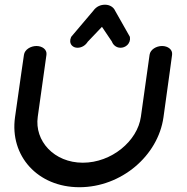

<svg xmlns="http://www.w3.org/2000/svg" viewBox="-20 -783 780 803"><path d="M605.6 -554 569.2 -294.6C555 -193.2 446.6 -102.5 326.5 -102.5C206.5 -102.5 123.6 -193.2 137.9 -294.6C152.9 -401.8 174.3 -554 174.3 -554C177.4 -576 156.5 -590.6 132.4 -590.6C108.4 -590.6 83.3 -575.9 80.2 -553.8C80.2 -553.8 64.7 -448.9 42.8 -292.7C20.1 -131.1 137.3 0 312.1 0C486.9 0 641 -131.1 663.7 -292.7C685.7 -448.9 699.7 -553.8 699.7 -553.8C702.8 -575.9 681.9 -590.6 657.8 -590.6C633.8 -590.6 608.7 -576 605.6 -554ZM280.7 -632.4 278.2 -629.4 276.6 -625.8C271.9 -614.9 272.2 -601.9 280.7 -592.7C286.5 -586.4 295.1 -583.3 304 -583.3C322.1 -583.3 337.7 -593.4 347.2 -608.7L406.4 -670.8L448.2 -608.7C452.1 -597.4 464.2 -583.3 484.2 -583.3C493.6 -583.3 503.5 -586.7 511.2 -593.6C521.5 -602.8 525.1 -615.3 523.5 -625.8L523 -629.4L521.3 -632.4C521.3 -632.4 469.3 -724.2 461.6 -737.8C455 -753.1 439 -763.3 419.4 -763.3C401.7 -763.3 383.5 -756.8 370 -737.8C362.2 -728.6 280.7 -632.4 280.7 -632.4Z"/></svg>

Font: Hi.
Style: Black
Weight: 400
Designer: Mew Too, Robert Jablonski
Foundry: Cannot Into Space Fonts
Version: Version 1.996